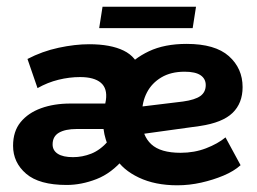

<svg xmlns="http://www.w3.org/2000/svg" viewBox="-20 -542 766 573"><path d="M179 10Q97 10 58 -23.5Q19 -57 19 -107Q19 -150 41.5 -177.5Q64 -205 102.5 -219Q141 -233 190 -233H315L289 -205L296 -243Q301 -278 281 -295Q261 -312 219 -312Q187 -312 154.5 -304Q122 -296 92 -279L62 -366Q106 -389 155 -399.5Q204 -410 246 -410Q310 -410 349 -391Q388 -372 399 -330L349 -331Q378 -367 424.5 -389Q471 -411 537 -411Q622 -411 663 -374.5Q704 -338 704 -282Q704 -234 674 -205Q644 -176 577 -166L353 -135V-218L526 -239Q562 -244 578 -255.5Q594 -267 594 -288Q594 -307 578.5 -317.5Q563 -328 531 -328Q490 -328 461.5 -311Q433 -294 418.5 -266Q404 -238 404 -204V-182Q404 -137 431.5 -111.5Q459 -86 519 -86Q560 -86 595 -99.5Q630 -113 653 -132L698 -49Q678 -31 647 -18Q616 -5 580.5 3Q545 11 509 11Q443 11 394.5 -12Q346 -35 324 -72L350 -69Q313 -25 268 -7.5Q223 10 179 10ZM198 -73Q226 -73 252.5 -83.5Q279 -94 303 -121L305 -100Q300 -112 295.5 -126.5Q291 -141 289 -157H209Q175 -157 156 -146Q137 -135 137 -111Q137 -93 152.5 -83Q168 -73 198 -73ZM276 -458 286 -522H565L555 -458Z"/></svg>

Font: Rokkitt SemiBold
Style: Bold Italic
Weight: 700
Italic angle: -9°
Version: Version 3.103